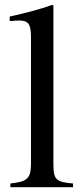

<svg xmlns="http://www.w3.org/2000/svg" viewBox="-20 -782 351 802"><path d="M20.5 -712.9Q49.8 -719.7 72.8 -725.1Q95.7 -730.5 116.7 -736.3Q137.7 -742.2 157.2 -748Q176.8 -753.9 198.2 -761.7L203.1 -758.8V-93.8Q203.1 -70.3 206.1 -56.2Q209 -42 217.8 -33.7Q226.6 -25.4 242.7 -21.5Q258.8 -17.6 285.2 -15.6V0H23.4V-15.6Q49.8 -18.6 66.4 -22.9Q83 -27.3 92.8 -36.6Q102.5 -45.9 106 -60.5Q109.4 -75.2 109.4 -97.7V-628.9Q109.4 -668 99.1 -682.1Q88.9 -696.3 62.5 -696.3Q54.7 -696.3 45.4 -695.8Q36.1 -695.3 27.3 -694.3H20.5Z"/></svg>

Font: BabelStone Tibetan
Style: Regular
Weight: 400
Designer: Christopher J. Fynn
Foundry: BabelStone
Version: Version 10.011 October 1, 2023